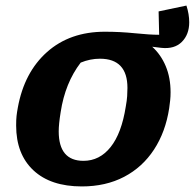

<svg xmlns="http://www.w3.org/2000/svg" viewBox="-20 -659 700 690"><path d="M274 11Q162 11 100 -47Q38 -105 38 -208Q38 -229 39.5 -242.5Q41 -256 44 -272Q67 -399 149 -472Q231 -545 357 -545Q411 -545 465 -539.5Q519 -534 552 -534L550 -618L650 -639Q660 -608 660 -579Q660 -535 633.5 -508.5Q607 -482 560 -487L527 -491Q558 -463 575.5 -421.5Q593 -380 593 -327Q593 -312 591.5 -298Q590 -284 588 -270Q575 -185 533.5 -121.5Q492 -58 426 -23.5Q360 11 274 11ZM280 -81Q338 -81 377.5 -130.5Q417 -180 432 -276Q436 -298 437 -313.5Q438 -329 438 -343Q438 -448 339 -448Q304 -448 270 -434Q214 -361 198 -256Q191 -213 191 -187Q191 -81 280 -81Z"/></svg>

Font: Piazzolla SC
Style: Bold Italic
Weight: 700
Italic angle: -11.3°
Designer: Juan Pablo del Peral
Foundry: Huerta Tipografica
Version: Version 1.330